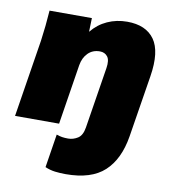

<svg xmlns="http://www.w3.org/2000/svg" viewBox="-83 -595 802 893"><g transform="rotate(10 317.5 -148.0)"><path d="M8 0 66 -365Q76 -436 81 -510H281L279 -445Q310 -483 353 -502.5Q396 -522 446 -522Q535 -522 575 -466Q615 -410 596 -291L549 2Q531 112 469 169Q407 226 287 226Q260 226 236 223Q212 220 189 210L214 52Q228 57 240.5 59Q253 61 269 61Q293 61 314.5 47.5Q336 34 342 -4L388 -293Q394 -331 381 -347.5Q368 -364 345 -364Q311 -364 289 -342Q267 -320 261 -284L216 0Z"/></g></svg>

Font: Winston Black
Style: Italic
Weight: 900
Italic angle: -9°
Designer: Original fonts by Vernon Adams / Changes by Cristiano Sobral
Foundry: VOriginal fonts by Vernon Adams / Changes by Cristiano Sobral
Version: Version 2.503;July 17, 2020;FontCreator 13.0.0.2655 64-bit